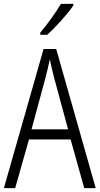

<svg xmlns="http://www.w3.org/2000/svg" viewBox="-20 -967 512 987"><path d="M357 -939V-947H293C265 -900 228 -848 187 -799V-788H222C265 -826 328 -895 357 -939ZM413 0H472L269 -715H204L0 0H58L129 -250H343ZM258 -568 330 -302H142L214 -568C222 -600 230 -631 236 -662C242 -632 251 -598 258 -568Z"/></svg>

Font: Noto Sans Hebrew Condensed Light
Style: Regular
Weight: 300
Width: 3
Designer: Monotype Design Team
Foundry: Monotype Imaging Inc.
Version: Version 2.004